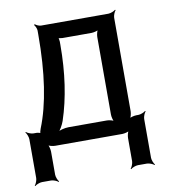

<svg xmlns="http://www.w3.org/2000/svg" viewBox="-75 -560 682 769"><g transform="rotate(-10 266.5 -175.0)"><path d="M335 -64H179C163 -64 140 -58 131 -51L133 -48C142 -55 155 -78 160 -93C189 -180 204 -281 204 -395V-408C204 -413 202 -425 199 -428L196 -425C199 -422 211 -420 217 -420H335C344 -420 361 -424 366 -429L364 -431C359 -426 355 -409 355 -400V-84C355 -75 359 -58 364 -53L366 -55C361 -60 344 -64 335 -64ZM124 -450C124 -294 105 -170 68 -78C66 -73 62 -60 64 -56L68 -58C66 -61 54 -64 49 -64H36C27 -64 12 -70 7 -75L5 -73C10 -68 16 -53 16 -44V114C16 123 10 138 5 143L7 145C12 140 27 134 36 134H73C82 134 97 140 102 145L104 143C99 138 93 123 93 114V20C93 11 89 -6 84 -11L82 -9C87 -4 104 0 113 0H386C395 0 412 -4 417 -9L415 -11C410 -6 406 11 406 20V114C406 123 400 138 395 143L397 145C402 140 417 134 426 134H463C472 134 487 140 492 145L494 143C489 138 483 123 483 114V-44C483 -53 489 -68 494 -73L492 -75C487 -70 472 -64 463 -64H455C446 -64 429 -60 424 -55L426 -53C431 -58 435 -75 435 -84V-464C435 -473 441 -488 446 -493L444 -495C439 -490 424 -484 415 -484H141C133 -484 121 -490 117 -494L114 -491C118 -487 124 -475 124 -467V-450Z"/></g></svg>

Font: Gamestation Storm
Style: Regular
Weight: 400
Designer: Jonas Hecksher
Foundry: Jonas Hecksher, Playtypeª, e-types AS
Version: Version 1.003